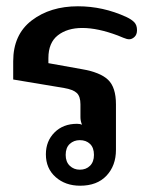

<svg xmlns="http://www.w3.org/2000/svg" viewBox="-20 -581 479 611"><path d="M126 -90Q126 -132 153.5 -159.5Q181 -187 225 -187Q235 -187 241 -184Q236 -196 236 -208V-249Q236 -274 224.5 -285Q213 -296 184 -301L22 -328V-386Q22 -471 81 -516Q140 -561 228 -561Q308 -561 382 -527Q399 -519 407.5 -510Q416 -501 416 -485Q416 -471 408 -463.5Q400 -456 391 -456Q384 -456 372 -461Q360 -466 355 -468Q291 -492 242 -492Q194 -492 164 -468.5Q134 -445 134 -396V-380L240 -361Q299 -351 324 -327Q349 -303 349 -249V-104Q349 -54 319 -22Q289 10 235 10Q188 10 157 -17.5Q126 -45 126 -90ZM279 -88Q279 -111 266.5 -123Q254 -135 234 -135Q215 -135 202 -123Q189 -111 189 -88Q189 -66 202 -53.5Q215 -41 234 -41Q254 -41 266.5 -53.5Q279 -66 279 -88Z"/></svg>

Font: Maitree Semibold
Style: Regular
Weight: 600
Designer: CadsonDemak Team
Foundry: CadsonDemak
Version: Version 1.000